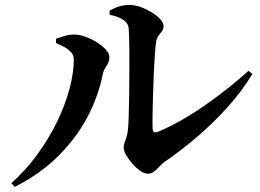

<svg xmlns="http://www.w3.org/2000/svg" viewBox="-20 -736 1040 768"><path d="M417.9 -693.6Q442.2 -706.6 460.4 -711.4Q478.6 -716.2 498.8 -716.2Q519.1 -716.2 542.4 -707.9Q565.7 -699.6 586.7 -686.6Q607.8 -673.7 620.9 -659.3Q634.1 -645 634.1 -632.6Q634.1 -619.7 627.8 -611.4Q621.4 -603.1 613.9 -593Q606.3 -582.8 603.9 -564.4Q601.4 -547.3 599.2 -513.9Q597 -480.5 595.1 -439.9Q593.2 -399.2 592.1 -357.4Q591 -315.7 590.3 -280.6Q589.7 -245.4 590.4 -223.9Q590.4 -199.9 612.9 -209.2Q668.5 -232.3 730.6 -269.9Q792.6 -307.5 855 -354.8Q917.4 -402 974 -452.7L989.7 -440.3Q948.2 -371.4 890.1 -307.1Q832 -242.8 767.5 -187.8Q703 -132.7 640.7 -90.3Q629.4 -82.9 618.9 -71.2Q608.3 -59.5 597 -50.3Q585.6 -41.1 571.5 -41.1Q557.4 -41.1 540.7 -52.9Q523.9 -64.8 509 -81.8Q494.1 -98.8 484.3 -116.1Q474.6 -133.4 474.6 -144.5Q474.6 -155.7 478.2 -165.2Q481.8 -174.7 486 -187.5Q490.2 -200.3 491.9 -219.5Q493.7 -233.9 494.8 -269.9Q495.9 -305.8 496.6 -353.7Q497.2 -401.5 497.5 -451.9Q497.8 -502.2 497.3 -546.9Q496.8 -591.6 494.8 -620.6Q493.8 -642.2 474.3 -655.9Q454.8 -669.6 419.1 -677.1ZM204 -563.7V-580.8Q221.1 -587.2 240.2 -592.7Q259.3 -598.2 281.1 -597.7Q298.2 -597.4 321.3 -589.1Q344.5 -580.8 366.6 -567.3Q388.6 -553.7 403 -538.1Q417.4 -522.5 417.4 -507.4Q417.4 -488.3 406.1 -472.7Q394.7 -457.1 390.7 -437.6Q374 -352.9 330.8 -270Q287.7 -187.1 215.7 -114.5Q143.7 -41.8 38.7 11.8L25.5 -3.2Q82.9 -54.7 129 -117.7Q175 -180.7 207.7 -247.9Q240.4 -315.1 257.8 -379.5Q275.2 -443.9 275.2 -498.3Q275.2 -514.8 264.6 -526.7Q254 -538.6 237.7 -547.7Q221.3 -556.8 204 -563.7Z"/></svg>

Font: Early Summer Mincho VF
Style: Regular
Weight: 250
Designer: GuiWonder
Version: Version 1.002